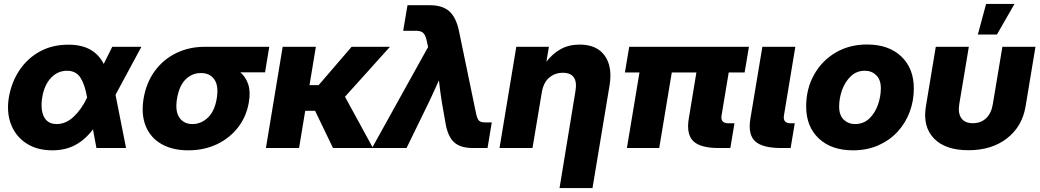

<svg xmlns="http://www.w3.org/2000/svg" viewBox="-20 -754 5298 978"><path d="M246.6 11.7Q168.9 11.7 114.7 -23.4Q60.5 -58.6 36.6 -119.4Q12.7 -180.2 24.9 -256.8Q38.1 -334.5 78.6 -395.5Q119.1 -456.5 182.6 -491.5Q246.1 -526.4 328.1 -526.4Q396 -526.4 440.4 -501Q484.9 -475.6 508.3 -428.2L551.8 -515.6H700.2L568.4 -271L622.1 0H471.2L453.6 -95.2Q414.1 -42.5 363.5 -15.4Q313 11.7 246.6 11.7ZM423.8 -256.8 423.3 -258.8Q412.6 -322.8 389.9 -358.2Q367.2 -393.6 321.3 -393.6Q273.4 -393.6 239.5 -357.2Q205.6 -320.8 195.3 -259.3Q185.1 -196.3 203.9 -159.2Q222.7 -122.1 268.6 -122.1Q315.4 -122.1 355.2 -159.4Q395 -196.8 423.3 -255.9Z M939 11.7Q858.4 11.7 802.5 -20.3Q746.6 -52.2 722.4 -111.6Q698.2 -170.9 711.4 -252Q725.1 -333 768.3 -392.1Q811.5 -451.2 877.2 -483.4Q942.9 -515.6 1023.4 -515.6H1351.6L1330.1 -385.7H1204.1Q1231.9 -361.8 1244.4 -324.5Q1256.8 -287.1 1247.6 -233.4Q1235.8 -161.6 1193.4 -106.2Q1150.9 -50.8 1085.4 -19.5Q1020 11.7 939 11.7ZM1005.4 -381.8H1002Q958 -381.8 925.3 -349.4Q892.6 -316.9 881.8 -252Q871.1 -187.5 893.8 -154.8Q916.5 -122.1 960.4 -122.1Q1004.4 -122.1 1038.8 -154.8Q1073.2 -187.5 1084 -252Q1094.7 -316.9 1071.8 -349.4Q1048.8 -381.8 1005.4 -381.8Z M1588.9 -515.6 1556.6 -320.3H1603L1771 -515.6H1966.3L1737.3 -261.2L1879.9 0H1676.3L1585 -189.5H1534.7L1503.4 0H1334.5L1419.9 -515.6Z M1875 0 2160.6 -514.6 2153.8 -545.9Q2147.9 -574.2 2136.2 -585.7Q2124.5 -597.2 2099.6 -597.2H2033.7L2055.7 -727.5H2168.9Q2233.4 -727.5 2268.3 -696.8Q2303.2 -666 2317.9 -596.2L2403.8 -181.6Q2409.2 -153.8 2417.5 -142.1Q2425.8 -130.4 2452.1 -130.4H2484.9L2463.4 0H2389.2Q2324.2 0 2292 -30.3Q2259.8 -60.5 2248.5 -131.3L2230 -237.3Q2225.6 -264.2 2222.2 -291Q2218.8 -317.9 2215.8 -344.7Q2203.6 -317.9 2191.4 -291Q2179.2 -264.2 2166.5 -237.3L2050.8 0Z M2739.3 -280.3 2692.4 0H2524.4L2609.9 -515.6H2775.9L2763.2 -439.5Q2794.9 -481 2836.4 -503.9Q2877.9 -526.9 2932.6 -526.9Q3019.5 -526.9 3060.1 -470.7Q3100.6 -414.6 3085 -319.3L2998 204.1H2830.1L2911.1 -289.1Q2927.2 -383.3 2846.7 -383.3Q2806.6 -383.3 2777.1 -358.2Q2747.6 -333 2739.3 -280.3Z M3640.6 0Q3546.9 0 3511.2 -35.4Q3475.6 -70.8 3488.3 -148.9L3527.3 -384.8H3401.9L3337.9 0H3173.3L3237.3 -384.8H3163.1L3185.1 -515.6H3794.9L3772.9 -384.8H3691.9L3655.3 -165Q3649.4 -126 3690.4 -126H3721.2L3700.2 0Z M3958.5 0Q3863.3 0 3826.2 -34.7Q3789.1 -69.3 3802.2 -148.9L3863.3 -515.6H4031.2L3973.1 -165Q3967.3 -126 4007.3 -126H4028.3L4007.3 0Z M4324.7 11.7Q4214.8 11.7 4150.6 -48.8Q4086.4 -109.4 4086.4 -211.9Q4086.4 -300.8 4126 -372.3Q4165.5 -443.8 4235.6 -485.6Q4305.7 -527.3 4396.5 -527.3Q4506.8 -527.3 4570.8 -466.6Q4634.8 -405.8 4634.8 -303.2Q4634.8 -239.7 4613.3 -182.9Q4591.8 -126 4551.3 -82.3Q4510.7 -38.6 4453.4 -13.4Q4396 11.7 4324.7 11.7ZM4335.4 -122.1Q4378.4 -122.1 4407.7 -149.9Q4437 -177.7 4451.9 -220Q4466.8 -262.2 4466.8 -304.2Q4466.8 -348.1 4443.4 -370.8Q4419.9 -393.6 4385.7 -393.6Q4343.3 -393.6 4314 -365.7Q4284.7 -337.9 4269.5 -295.9Q4254.4 -253.9 4254.4 -210.9Q4254.4 -167 4277.8 -144.5Q4301.3 -122.1 4335.4 -122.1Z M4913.1 11.2Q4794.9 11.2 4737.1 -49.1Q4679.2 -109.4 4696.3 -212.4L4746.6 -515.6H4915L4866.2 -223.1Q4858.9 -177.7 4876.7 -152.1Q4894.5 -126.5 4935.5 -126.5Q4977.1 -126.5 5003.4 -152.1Q5029.8 -177.7 5037.1 -223.1L5085.9 -515.6H5254.4L5204.1 -212.4Q5187 -109.4 5109.1 -49.1Q5031.2 11.2 4913.1 11.2ZM4960.9 -578.1 5002.9 -733.9H5147.5L5058.1 -578.1Z"/></svg>

Font: Inter Display ExtraBold
Style: Italic
Weight: 800
Italic angle: -9.39999°
Designer: Rasmus Andersson
Foundry: rsms
Version: Version 4.000;git-a52131595